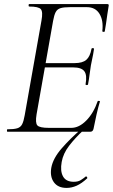

<svg xmlns="http://www.w3.org/2000/svg" viewBox="-20 -645 554 940"><path d="M16 0Q14 0 14 -6Q14 -12 16 -12Q48 -12 64.5 -17Q81 -22 88.5 -37Q96 -52 101 -81L183 -544Q191 -587 180 -600Q169 -613 123 -613Q120 -613 120 -619Q120 -625 123 -625H506Q514 -625 512 -616Q509 -598 505.5 -574.5Q502 -551 499 -528.5Q496 -506 493 -492Q492 -488 486 -489Q480 -490 481 -493Q487 -545 467 -577.5Q447 -610 405 -610H323Q292 -610 276 -605Q260 -600 252.5 -585.5Q245 -571 240 -543L159 -85Q152 -43 163 -31Q174 -19 219 -19H329Q367 -19 402.5 -55Q438 -91 458 -149Q459 -152 465 -151Q471 -150 469 -147Q461 -121 452.5 -84Q444 -47 438 -15Q435 0 422 0ZM411 -232Q410 -228 404 -228.5Q398 -229 399 -233Q407 -277 393 -296Q379 -315 338 -315H174L177 -336H345Q384 -336 402.5 -352Q421 -368 428 -406Q429 -410 435 -409.5Q441 -409 440 -404Q436 -376 432 -359.5Q428 -343 425 -325Q421 -302 418.5 -280Q416 -258 411 -232ZM306 275Q264 275 244 247.5Q224 220 231 177Q239 131 281.5 82Q324 33 379 -14L388 -7Q348 30 318.5 68.5Q289 107 282 148Q274 192 288.5 218.5Q303 245 341 245Q362 245 375 237Q388 229 400 219Q402 217 405.5 221.5Q409 226 407 228Q380 253 355.5 264Q331 275 306 275Z"/></svg>

Font: Cormorant
Style: Italic
Weight: 400
Italic angle: -10°
Designer: Christian Thalmann (Catharsis Fonts)
Foundry: Catharsis Fonts
Version: Version 4.000